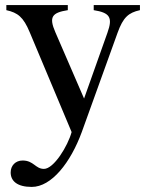

<svg xmlns="http://www.w3.org/2000/svg" viewBox="-20 -520 576 756"><path d="M97 -393 262 0C247 55 192 145 153 145C119 145 113 112 69 112C41 112 22 132 22 159C22 193 48 216 105 216C183 216 258 120 302 0L443 -391C465 -452 486 -470 531 -480V-500H349V-480C412 -470 425 -452 403 -391L311 -132L198 -393C172 -453 184 -470 247 -480V-500H5V-480C50 -470 72 -453 97 -393Z"/></svg>

Font: RL Madena
Style: Regular
Weight: 400
Designer: I Kadek Wantara Putra
Foundry: Roughlines ID
Version: Version 1.000;Glyphs 3.1.2 (3151)